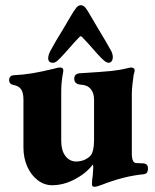

<svg xmlns="http://www.w3.org/2000/svg" viewBox="-20 -696 596 737"><path d="M333 11Q333 -4 336 -22L338 -52Q338 -62 336 -64Q311 -31 267.5 -8Q224 15 180 15Q150 15 124.5 -4.5Q99 -24 84.5 -57Q70 -90 70 -130V-314Q70 -339 61.5 -352.5Q53 -366 31 -370Q24 -371 19.5 -376Q15 -381 15 -389Q15 -396 19 -401Q23 -406 30 -407Q70 -409 105.5 -415Q141 -421 186 -432Q203 -437 210 -437Q224 -437 223 -423Q215 -382 215 -346V-155Q215 -119 230.5 -98Q246 -77 271 -76Q305 -76 327 -98Q333 -104 337 -119.5Q341 -135 341 -158V-314Q341 -339 328 -354.5Q315 -370 290 -371Q265 -373 265 -394Q265 -405 272 -410Q279 -415 290 -415Q373 -420 406.5 -423.5Q440 -427 468 -434Q480 -437 482 -437Q497 -437 497 -425Q497 -422 493 -408Q491 -396 488.5 -373.5Q486 -351 486 -338V-106Q486 -70 504 -70L528 -69Q538 -69 543 -64Q548 -59 548 -50Q548 -39 544 -33.5Q540 -28 530 -27Q456 -20 369 14Q351 21 342 21Q333 21 333 11ZM328 -635 358 -584Q392 -528 407 -500Q413 -488 413 -477Q413 -467 408.5 -461Q404 -455 397 -455Q390 -455 380 -463Q370 -471 354 -489Q312 -537 296 -553Q292 -557 290 -557Q288 -557 284 -553Q266 -535 244 -509Q239 -504 234.5 -498.5Q230 -493 226 -489Q209 -470 200 -462.5Q191 -455 183 -455Q165 -455 165 -473Q165 -484 173 -500Q194 -539 221 -582L251 -633Q265 -657 273 -666.5Q281 -676 290 -676Q300 -676 307.5 -667Q315 -658 328 -635Z"/></svg>

Font: EB Garamond ExtraBold
Style: Regular
Weight: 800
Designer: Georg Duffner and Octavio Pardo
Foundry: Georg Duffner
Version: Version 1.000